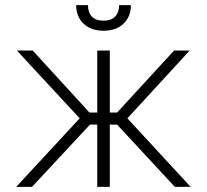

<svg xmlns="http://www.w3.org/2000/svg" viewBox="-20 -727 805 747"><path d="M290 -266.6 45.9 -530.3H107.4L328.1 -289.1H358.4V-530.3H407.2V-289.1H435.5L657.2 -530.3H717.8L475.6 -266.6L721.7 0H660.2L435.5 -242.2H407.2V0H358.4V-242.2H330.1L104.5 0H43ZM382.8 -607.4Q334 -607.4 305.2 -634.8Q276.4 -662.1 276.4 -707H322.3Q322.3 -678.7 337.4 -662.6Q352.5 -646.5 382.8 -646.5Q412.6 -646.5 428 -662.8Q443.4 -679.2 443.4 -707H489.3Q489.3 -662.1 460.4 -634.8Q431.6 -607.4 382.8 -607.4Z"/></svg>

Font: Pretendard ExtraLight
Style: Regular
Weight: 200
Designer: Base glyphs from Inter by Rasmus Andersson; Hangeul glyphs from Noto Sans CJK(Source Han Sans) by Jang Soo-young and Kan
Foundry: Kil Hyung-jin
Version: Version 1.309